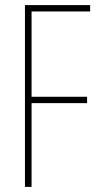

<svg xmlns="http://www.w3.org/2000/svg" viewBox="-20 -734 392 754"><path d="M104 0H78V-714H334V-689H104V-354H322V-329H104Z"/></svg>

Font: Noto Sans Thai ExtCond Thin
Style: Regular
Weight: 100
Width: 2
Designer: Monotype Design Team
Foundry: Monotype Imaging Inc.
Version: Version 2.002; ttfautohint (v1.8.4.7-5d5b)